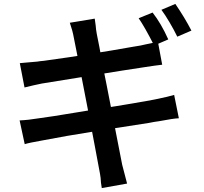

<svg xmlns="http://www.w3.org/2000/svg" viewBox="-20 -884 1040 979"><path d="M838 -683 766 -652Q717 -748 687 -791L758 -820Q802 -764 838 -683ZM956 -728 884 -697Q868 -730 845.5 -768.5Q823 -807 803 -834L874 -864Q922 -794 956 -728ZM336 -768 463 -789 468 -753Q469 -735 473 -714Q472 -718 487 -643Q502 -554 523 -454L603 -44Q619 20 628 52L499 75Q494 48 493 23Q491 6 485 -24L465 -131L433 -300Q393 -504 382 -563L356 -694Q350 -728 336 -768ZM125 -566Q155 -568 171 -570Q176 -571 184 -572Q192 -573 204 -574Q350 -594 433 -608Q550 -626 655 -645L697 -652L724 -658Q757 -664 785 -672L807 -554Q780 -551 767 -549L720 -542Q625 -528 447 -499L193 -458L151 -449Q119 -442 105 -438L81 -562ZM179 -281Q235 -288 378 -312Q403 -316 426.5 -320Q450 -324 472 -327Q554 -339 722 -368L770 -377Q843 -392 868 -400L892 -281Q864 -280 791 -266Q767 -263 738 -257Q534 -225 486 -218Q297 -188 202 -169Q128 -156 106 -149L80 -270Q125 -272 179 -281Z"/></svg>

Font: Merged Yaku Han JP SemiBold
Style: Regular
Weight: 600
Designer: Ryoko NISHIZUKA 西塚涼子 (kana, bopomofo & ideographs); Paul D. Hunt (Latin, Greek & Cyrillic); Sandoll Communications 산돌커뮤니
Foundry: Adobe
Version: Version 2.004